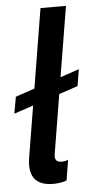

<svg xmlns="http://www.w3.org/2000/svg" viewBox="-53 -760 389 797"><g transform="rotate(-5 141.5 -361.0)"><path d="M193.5 -365.1 272 -391.3 283.4 -460.9 204.9 -434.3 253.2 -727.3H147L92.7 -396.7L13.1 -369.7L0.7 -300.1L81.3 -327.1L46.2 -114.3C38.4 -66.1 39.1 4.3 136.4 4.3C157.3 4.3 178.3 0.4 192.5 -5L206.3 -90.2C198.2 -86.3 188.2 -84.5 179.7 -84.5C151.3 -84.5 150.6 -103.3 153.1 -119Z"/></g></svg>

Font: TID UI Medium
Style: Italic
Weight: 500
Italic angle: -9.39999°
Designer: The TID Project Authors
Foundry: Bakken & Bæck
Version: Version 1.001;hotconv 1.0.109;makeotfexe 2.5.65596